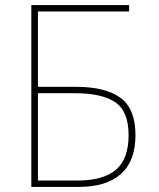

<svg xmlns="http://www.w3.org/2000/svg" viewBox="-20 -734 623 754"><path d="M103 -714H487V-689H129V-393H279Q394 -393 453 -350Q512 -307 512 -203Q512 -102 455 -51Q398 0 290 0H103ZM283 -25Q386 -25 435.5 -67.5Q485 -110 485 -203Q485 -297 432.5 -332.5Q380 -368 274 -368H129V-25Z"/></svg>

Font: Noto Sans UI Thin
Style: Regular
Weight: 250
Designer: Monotype Design Team
Foundry: Monotype Imaging Inc.
Version: Version 1.001